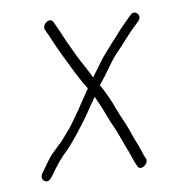

<svg xmlns="http://www.w3.org/2000/svg" viewBox="-85 -793 807 911"><g transform="rotate(-10 319.0 -337.5)"><path d="M596 -677 586 -667C561 -643 541 -623 518 -596C500 -577 473 -547 456 -527C437 -508 408 -467 391 -444C384 -436 378 -426 372 -417C363 -436 356 -450 344 -472C322 -511 298 -561 280 -601C265 -633 253 -667 238 -696L233 -707C221 -739 173 -706 186 -679L191 -668C198 -654 203 -644 209 -628C229 -580 251 -536 274 -489C293 -449 316 -406 338 -371C335 -367 332 -363 329 -358C318 -341 306 -323 294 -306C283 -289 274 -275 266 -265C245 -235 223 -202 198 -176C184 -161 173 -145 156 -131C145 -120 131 -107 121 -97C96 -72 78 -41 54 -10C45 6 49 22 61 27C79 37 92 18 102 5C129 -34 155 -67 189 -98C230 -141 266 -189 303 -239C316 -257 351 -310 363 -326C367 -317 369 -311 374 -301C395 -256 412 -201 433 -158C449 -121 461 -79 477 -42L482 -27C486 -16 489 -9 493 4C496 15 500 21 504 31C515 64 564 29 551 3C542 -14 538 -35 531 -52L525 -69C520 -81 516 -90 511 -104L502 -131C488 -174 471 -204 455 -247C439 -293 419 -336 397 -376C407 -389 418 -403 427 -414C443 -435 470 -475 488 -496C506 -514 534 -546 552 -565L572 -587C589 -605 601 -617 619 -634L628 -643C655 -667 621 -705 596 -677ZM294 -306ZM266 -265ZM102 5ZM189 -98ZM231 -144ZM504 31ZM525 -69ZM619 -634Z"/></g></svg>

Font: Blanket
Style: LightObl
Weight: 300
Foundry: Cannot Into Space Fonts
Version: Version 0.9